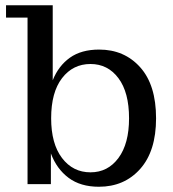

<svg xmlns="http://www.w3.org/2000/svg" viewBox="-20 -702 660 732"><path d="M85 0V-635H3V-682H181V-396Q203 -451 246.5 -482Q290 -513 358 -513Q454 -513 514.5 -445.5Q575 -378 575 -251Q575 -126 514.5 -58Q454 10 357 10Q287 10 241.5 -24Q196 -58 174 -117V0ZM325 -45Q391 -45 431.5 -99.5Q472 -154 472 -251Q472 -350 431.5 -404Q391 -458 325 -458Q258 -458 216.5 -404Q175 -350 175 -251Q175 -154 216.5 -99.5Q258 -45 325 -45Z"/></svg>

Font: Montagu Slab 144pt
Style: Regular
Weight: 400
Designer: Florian Karsten
Foundry: Florian Karsten
Version: Version 1.000; ttfautohint (v1.8.3)